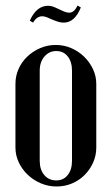

<svg xmlns="http://www.w3.org/2000/svg" viewBox="-20 -667 404 696"><path d="M182 -504Q212 -504 238.5 -492.5Q265 -481 285 -461.5Q305 -442 317 -416.5Q329 -391 329 -363V-132Q329 -103 317.5 -77.5Q306 -52 286.5 -32.5Q267 -13 241 -2Q215 9 185 9Q155 9 128 -2.5Q101 -14 80.5 -33.5Q60 -53 48 -78.5Q36 -104 36 -132V-363Q36 -392 47.5 -417.5Q59 -443 79 -462Q99 -481 125.5 -492.5Q152 -504 182 -504ZM184 -482Q158 -482 141 -462Q124 -442 124 -411V-84Q124 -52 140.5 -32.5Q157 -13 184 -13Q210 -13 225.5 -32.5Q241 -52 241 -84V-411Q241 -443 225.5 -462.5Q210 -482 184 -482ZM100 -585 88 -592Q112 -646 154 -646Q168 -646 182 -639L206 -628Q221 -621 231 -621Q249 -621 261 -647L273 -640Q251 -585 211 -585Q196 -585 177 -593L160 -600Q144 -608 133 -608Q113 -608 100 -585Z"/></svg>

Font: Moniqa SemBd Heading
Style: Regular
Weight: 600
Designer: Rajesh Rajput
Foundry: Rajesh Rajput
Version: Version 1.000